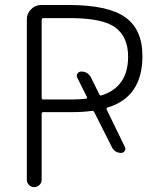

<svg xmlns="http://www.w3.org/2000/svg" viewBox="-20 -774 627 772"><path d="M325.2 -377Q332 -377.9 329.1 -384.8L291 -460.9Q286.1 -469.7 291.5 -478Q296.9 -486.3 306.6 -486.3Q334 -486.3 346.7 -460.9L378.9 -395.5Q381.8 -388.7 388.7 -390.6Q495.1 -424.8 495.1 -545.9Q495.1 -625 444.3 -663.1Q393.6 -701.2 260.7 -701.2H154.3Q147.5 -701.2 147.5 -693.4V-380.9Q147.5 -374 154.3 -374H267.6Q298.8 -374 325.2 -377ZM482.4 -182.6Q486.3 -174.8 481.4 -167Q476.6 -159.2 467.8 -159.2Q441.4 -159.2 429.7 -182.6L359.4 -322.3Q356.4 -329.1 349.6 -328.1Q314.5 -323.2 270.5 -323.2H154.3Q147.5 -323.2 147.5 -316.4V-50.8Q147.5 -39.1 138.7 -30.3Q129.9 -21.5 117.7 -21.5Q105.5 -21.5 96.7 -30.3Q87.9 -39.1 87.9 -50.8V-696.3Q87.9 -719.7 105 -736.8Q122.1 -753.9 145.5 -753.9H257.8Q413.1 -753.9 482.9 -705.1Q552.7 -656.2 552.7 -548.8Q552.7 -383.8 413.1 -341.8Q406.2 -339.8 409.2 -333Z"/></svg>

Font: Gen Jyuu Gothic P Light
Style: Regular
Weight: 200
Designer: [Source Han Sans]
Ryoko NISHIZUKA  (kana & ideographs); Paul D. Hunt (Latin, Greek & Cyrillic); Wenlong ZHANG  (bopomofo
Version: Version 1.002.20150607